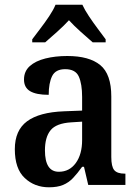

<svg xmlns="http://www.w3.org/2000/svg" viewBox="-20 -786 587 816"><path d="M188 10Q127 10 85 -29.5Q43 -69 43 -152Q43 -232 95 -270.5Q147 -309 252 -313L329 -316V-374Q329 -429 315 -460.5Q301 -492 257 -492Q216 -492 201.5 -462.5Q187 -433 187 -383Q134 -383 108 -398.5Q82 -414 82 -448Q82 -483 106.5 -505Q131 -527 173 -537.5Q215 -548 266 -548Q359 -548 406 -509.5Q453 -471 453 -376V-119Q453 -78 465.5 -63Q478 -48 510 -48H513V0H355L337 -77H329Q309 -49 290.5 -29.5Q272 -10 248 0Q224 10 188 10ZM230 -56Q275 -56 302 -93Q329 -130 329 -191V-269L282 -266Q219 -262 195 -232.5Q171 -203 171 -147Q171 -56 230 -56ZM117 -619Q131 -638 151 -664Q171 -690 189 -717Q207 -744 216 -766H330Q340 -744 358 -717Q376 -690 395.5 -664Q415 -638 429 -619V-606H374Q353 -624 323.5 -650.5Q294 -677 273 -700Q252 -677 223 -651Q194 -625 172 -606H117Z"/></svg>

Font: Noto Serif Georgian SemiCondensed SemiBold
Style: Regular
Weight: 600
Width: 4
Designer: Monotype Design Team, Akaki Razmadze
Foundry: Google LLC
Version: Version 2.003; ttfautohint (v1.8.4.7-5d5b)